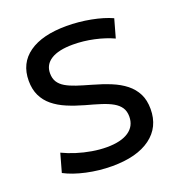

<svg xmlns="http://www.w3.org/2000/svg" viewBox="-134 -853 915 977"><g transform="rotate(-20 323.0 -365.0)"><path d="M309 10Q239 10 170.5 -5Q102 -20 55 -45L83 -145Q116 -129 155.5 -116.5Q195 -104 236.5 -97Q278 -90 316 -90Q393 -90 434.5 -118Q476 -146 476 -198Q476 -227 463 -246.5Q450 -266 425.5 -280Q401 -294 365 -305.5Q329 -317 284 -329Q234 -343 192.5 -360.5Q151 -378 120.5 -403Q90 -428 73.5 -462.5Q57 -497 57 -543Q57 -638 129 -689Q201 -740 332 -740Q398 -740 463.5 -727.5Q529 -715 575 -694L547 -594Q502 -615 444.5 -627.5Q387 -640 331 -640Q253 -640 212.5 -614.5Q172 -589 172 -542Q172 -514 184 -495Q196 -476 219 -462.5Q242 -449 275 -438Q308 -427 351 -415Q405 -400 449 -382Q493 -364 524.5 -339Q556 -314 573.5 -279.5Q591 -245 591 -197Q591 -99 517 -44.5Q443 10 309 10Z"/></g></svg>

Font: M PLUS 1 Medium
Style: Regular
Weight: 500
Designer: Coji Morishita
Foundry: UNDERFOREST DESIGN
Version: Version 1.001